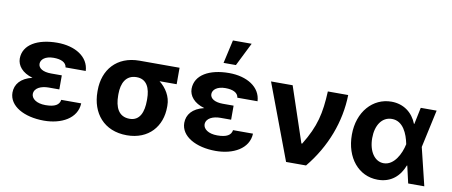

<svg xmlns="http://www.w3.org/2000/svg" viewBox="-69 -1071 3218 1366"><g transform="rotate(10 1540.0 -387.5)"><path d="M38.4 -148.4C38.7 -51.1 149.5 9.9 292.6 9.9C418 9.9 529.1 -47.2 533.4 -157.3H389.2C383.9 -120.4 352.3 -100.9 284.8 -100.9C219.1 -100.9 183.2 -130 182.5 -163C183.2 -207.4 232.2 -228 285.5 -228H362.9V-329.5H285.5C226.9 -329.5 192.8 -350.9 192.5 -383.5C192.8 -414.8 224.1 -442.5 284.4 -442.5C338.1 -442.5 375 -425.8 379.3 -389.9H525.2C520.2 -492.2 420.5 -552.6 291.9 -552.6C149.9 -552.6 47.9 -496.4 47.6 -395.6C47.9 -345.9 84.2 -297.6 160.5 -276.3C76 -256.4 38.7 -207.4 38.4 -148.4Z M632.8 -269.9V-258.5C633.2 -105.8 725.5 9.9 891.3 9.9C1050.1 9.9 1140.3 -98.7 1139.9 -238.6V-248.6C1140.3 -313.2 1103.7 -371.4 1055 -409.4H1178.6V-528.4H889.9C724.4 -528.4 633.2 -416.9 632.8 -269.9ZM782.7 -258.5V-269.9C783 -345.2 811.4 -409.4 889.9 -409.4C965.2 -409.4 990.1 -345.2 990.1 -269.9V-258.5C990.1 -175.8 965.2 -109 891.3 -109C809.7 -109 783 -175.8 782.7 -258.5Z M1480.8 -616.8H1570L1654.1 -785.5H1518.8ZM1279.5 -148.4C1279.8 -51.1 1390.6 9.9 1533.7 9.9C1659.1 9.9 1770.2 -47.2 1774.5 -157.3H1630.3C1625 -120.4 1593.4 -100.9 1525.9 -100.9C1460.2 -100.9 1424.4 -130 1423.7 -163C1424.4 -207.4 1473.4 -228 1526.6 -228H1604V-329.5H1526.6C1468 -329.5 1433.9 -350.9 1433.6 -383.5C1433.9 -414.8 1465.2 -442.5 1525.6 -442.5C1579.2 -442.5 1616.1 -425.8 1620.4 -389.9H1766.3C1761.4 -492.2 1661.6 -552.6 1533 -552.6C1391 -552.6 1289.1 -496.4 1288.7 -395.6C1289.1 -345.9 1325.3 -297.6 1401.6 -276.3C1317.1 -256.4 1279.8 -207.4 1279.5 -148.4Z M2041.2 0H2185.4C2317.5 -160.2 2389.9 -353 2393.8 -545.5H2246.8C2239.3 -386.4 2218 -289.4 2131.4 -148.4H2125.7L1992.5 -545.5H1836.3Z M2703.5 11.4C2802.2 12.1 2862.6 -46.9 2892 -124.3H2894.9L2923.3 0H3039.8L2973.4 -272.7L3032.7 -545.5H2918L2892.8 -424.7H2890.3C2859.7 -502.5 2794 -552.6 2706 -552.6C2572.1 -552.6 2468.4 -438.6 2468.4 -272.7C2468.4 -105.8 2566.1 10.7 2703.5 11.4ZM2615.1 -273.8C2615.1 -366.1 2658.4 -432.2 2730.5 -432.2C2811.4 -432.2 2846.6 -345.9 2860.8 -274.1L2861.2 -272.7L2860.8 -271.3C2846.6 -202.8 2801.8 -111.5 2725.9 -111.5C2659.8 -111.5 2615.1 -180 2615.1 -273.8Z"/></g></svg>

Font: Magic Ui Pro
Style: Bold
Weight: 700
Designer: Stefan Endress, Andreas Faust
Version: Version 1.000;FEAKit 1.0